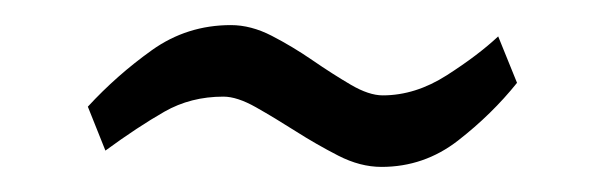

<svg xmlns="http://www.w3.org/2000/svg" viewBox="-20 -669 482 153"><path d="M284 -536Q267 -536 249.5 -545Q232 -554 215.5 -564.5Q199 -575 184 -583.5Q169 -592 158 -592Q132 -592 111 -580Q90 -568 64 -549L50 -584Q73 -609 101 -629Q129 -649 164 -649Q180 -649 196.5 -640.5Q213 -632 229 -621Q245 -610 259.5 -601.5Q274 -593 285 -593Q311 -593 336 -609Q361 -625 377 -640L392 -603Q372 -578 345 -557Q318 -536 284 -536Z"/></svg>

Font: Exo Thin Medium
Style: Regular
Weight: 500
Version: Version 2.000